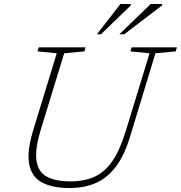

<svg xmlns="http://www.w3.org/2000/svg" viewBox="-20 -936 910 966"><path d="M185 -283Q156 -186.5 163.2 -129.8Q170.5 -73 213.8 -48.2Q257 -23.5 335 -23.5Q404.5 -23.5 456 -47Q507.5 -70.5 545.5 -125.8Q583.5 -181 612.5 -276L732.5 -668L636 -677.5L642 -698H870L864 -677.5L762 -668L635 -250.5Q606 -154.5 563 -97.5Q520 -40.5 462 -15.2Q404 10 329.5 10Q243.5 10 191.2 -18Q139 -46 126.8 -110.5Q114.5 -175 148 -284L265.5 -668L168.5 -677.5L175 -698H410.5L404.5 -677.5L303 -668ZM580.5 -763.5 738.5 -916H797L794.5 -908L605 -763.5ZM467.5 -763.5 586 -916H639.5L637 -908L488 -763.5Z"/></svg>

Font: Newsreader 9pt ExtraLight
Style: Italic
Weight: 250
Italic angle: -17°
Designer: Hugues Gentile
Foundry: Production Type
Version: Version 1.003